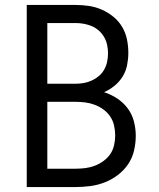

<svg xmlns="http://www.w3.org/2000/svg" viewBox="-20 -755 640 775"><path d="M88 0V-735H285Q312 -735 339 -731Q366 -727 391 -716Q416 -705 437.5 -687.5Q459 -670 473 -646.5Q487 -623 492.5 -596Q498 -569 498 -541Q498 -517 493 -492Q488 -467 475 -446Q462 -425 442.5 -409Q423 -393 400 -383Q428 -374 453 -357.5Q478 -341 495.5 -317.5Q513 -294 520.5 -265Q528 -236 528 -207Q528 -177 521 -147Q514 -117 497 -92Q480 -67 455.5 -48.5Q431 -30 403 -19Q375 -8 345 -4Q315 0 285 0ZM171 -417H285Q302 -417 318.5 -420Q335 -423 350.5 -430Q366 -437 379 -448Q392 -459 400.5 -474Q409 -489 412.5 -506Q416 -523 416 -540Q416 -557 412.5 -573.5Q409 -590 400.5 -605Q392 -620 379 -631.5Q366 -643 350.5 -649.5Q335 -656 318.5 -659Q302 -662 285 -662H171ZM171 -74H285Q305 -74 324.5 -76.5Q344 -79 362.5 -86Q381 -93 397.5 -105Q414 -117 425 -133Q436 -149 440.5 -169Q445 -189 445 -208Q445 -228 440.5 -248Q436 -268 425 -284.5Q414 -301 397.5 -313Q381 -325 362.5 -332Q344 -339 324.5 -341.5Q305 -344 285 -344H171Z"/></svg>

Font: Iosevka Aile
Style: Regular
Weight: 400
Designer: Belleve Invis
Foundry: Belleve Invis
Version: Version 28.0.1; ttfautohint (v1.8.4)